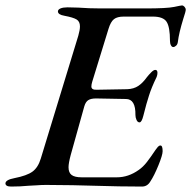

<svg xmlns="http://www.w3.org/2000/svg" viewBox="-60 -681 703 706"><path d="M-40 -7Q-39 -20 -7 -26Q39 -35 59.5 -50Q80 -65 90 -98L228 -550Q234 -571 234 -584Q234 -602 221.5 -609.5Q209 -617 177 -623Q153 -627 153 -639Q153 -646 162.5 -650Q172 -654 188 -654L228 -653Q267 -650 311 -650H473Q554 -650 580 -655.5Q606 -661 609 -661Q614 -661 618.5 -656Q623 -651 623 -645Q623 -639 614 -612Q598 -560 594 -527Q593 -518 587.5 -513Q582 -508 577 -508Q572 -508 568.5 -514.5Q565 -521 565 -531Q565 -582 552.5 -601Q540 -620 502 -620H395Q371 -620 359 -610.5Q347 -601 339 -575L279 -380Q276 -370 276 -363Q276 -350 296 -351L408 -353Q432 -354 448.5 -365Q465 -376 480 -397Q487 -406 496 -415Q505 -424 511 -424Q519 -424 519 -413Q519 -406 516 -398Q497 -359 488 -330Q479 -303 467 -255Q461 -231 453 -231Q446 -231 442 -240Q438 -249 438 -258Q439 -317 403 -317L293 -319Q275 -319 265 -313Q255 -307 250 -290L200 -111Q192 -81 192 -66Q192 -46 203.5 -37.5Q215 -29 240 -29H370Q412 -29 450 -56Q466 -67 480 -85Q494 -103 512 -130Q516 -136 520.5 -141Q525 -146 530 -146Q538 -146 538 -125Q538 -111 522.5 -73Q507 -35 493 -14Q482 5 462 5Q381 5 286 2Q252 1 206.5 0Q161 -1 109 -1Q93 -1 73.5 0.5Q54 2 45 2Q15 5 -19 5Q-40 5 -40 -7Z"/></svg>

Font: EB Garamond Medium
Style: Italic
Weight: 500
Italic angle: -17.2°
Designer: Georg Duffner and Octavio Pardo
Foundry: Georg Duffner
Version: Version 1.000